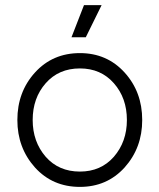

<svg xmlns="http://www.w3.org/2000/svg" viewBox="-20 -720 624 752"><path d="M293 -512Q186 -512 117 -436Q48 -360 48 -250Q48 -141 117 -64Q186 12 293 12Q399 12 468 -64Q537 -141 537 -250Q537 -360 468 -436Q399 -512 293 -512ZM293 -452Q375 -452 426 -394Q477 -336 477 -250Q477 -165 426 -106Q375 -48 293 -48Q210 -48 159 -106Q108 -165 108 -250Q108 -336 159 -394Q210 -452 293 -452ZM260 -574H316L378 -700H309Z"/></svg>

Font: Unageo Variable
Style: Regular
Weight: 300
Designer: Richard Sepsi
Foundry: Richard Sepsi
Version: Version 2.200